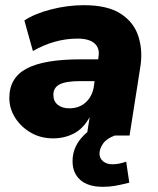

<svg xmlns="http://www.w3.org/2000/svg" viewBox="-20 -523 608 741"><path d="M185 11Q137 11 99 -11Q61 -33 38.5 -68.5Q16 -104 16 -145Q16 -223 83 -258.5Q150 -294 291 -294H359L360 -303Q366 -336 345.5 -355Q325 -374 279 -374Q191 -374 107 -326L74 -444Q113 -470 176.5 -486.5Q240 -503 304 -503Q395 -503 446 -470Q497 -437 514.5 -381.5Q532 -326 521 -261L480 0H315L326 -71Q302 -27 265.5 -8Q229 11 185 11ZM247 -105Q286 -105 311 -128Q336 -151 342 -188L345 -210H291Q235 -210 210.5 -197.5Q186 -185 186 -157Q186 -132 203 -118.5Q220 -105 247 -105ZM377 198Q320 198 290 171.5Q260 145 260 99Q260 49 294 9.5Q328 -30 380 -48L423 0Q391 12 377.5 31.5Q364 51 364 70Q364 88 378 99.5Q392 111 413 111Q427 111 439.5 108.5Q452 106 467 101L479 182Q447 190 425 194Q403 198 377 198Z"/></svg>

Font: Nunito Sans Black
Style: Italic
Weight: 900
Italic angle: -9°
Designer: Vernon Adams
Foundry: Vernon Adams
Version: Version 3.006; ttfautohint (v1.8.3)